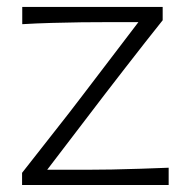

<svg xmlns="http://www.w3.org/2000/svg" viewBox="-20 -528 540 548"><path d="M43 0H461.4V-49.3Q424.8 -47.9 382.1 -46.4Q339.4 -44.9 299.1 -44.2Q258.8 -43.5 229 -43.5H114.7L280.3 -260.3Q307.1 -294.9 336.9 -333.5Q366.7 -372.1 395 -408Q423.3 -443.8 444.3 -470.2V-508.3H43.5V-459Q83.5 -461.4 127.7 -462.6Q171.9 -463.9 212.6 -464.4Q253.4 -464.8 282.7 -464.8H375L216.8 -257.3Q178.7 -207 134 -150.6Q89.4 -94.2 43 -34.7Z"/></svg>

Font: Pinar VF
Style: Regular
Weight: 300
Designer: Amin Abedi
Version: Version 2.000